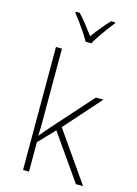

<svg xmlns="http://www.w3.org/2000/svg" viewBox="-144 -1070 818 1146"><g transform="rotate(15 265.0 -497.0)"><path d="M117 0V-760H154V-382Q154 -341 154 -303Q154 -265 152 -223H154Q168 -240 181 -255.5Q194 -271 209 -288L425 -530H472L274 -307L488 0H444L248 -280L154 -182V0ZM280 -836Q268 -858 249.5 -886Q231 -914 211.5 -940.5Q192 -967 176 -987V-994H201Q225 -969 250.5 -936.5Q276 -904 297 -875Q319 -905 343.5 -935Q368 -965 395 -994H420V-987Q403 -966 383 -939Q363 -912 345 -885Q327 -858 315 -836Z"/></g></svg>

Font: Noto Sans Mono Condensed ExtraLight
Style: Regular
Weight: 200
Width: 3
Designer: Monotype Design Team
Foundry: Monotype Imaging Inc.
Version: Version 2.014; ttfautohint (v1.8.4.7-5d5b)